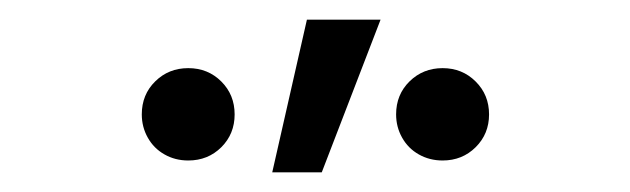

<svg xmlns="http://www.w3.org/2000/svg" viewBox="-20 -800 640 195"><path d="M291.7 -780 256.5 -625H306.8L366.5 -780ZM429.5 -637Q416.2 -637 405.3 -643.2Q394.5 -649.3 388.4 -660.2Q382.3 -671 382.3 -683.8Q382.3 -704 396 -717.4Q409.7 -730.8 429.5 -730.8Q449.5 -730.8 463.1 -717.2Q476.7 -703.7 476.7 -683.8Q476.7 -664 463.1 -650.5Q449.5 -637 429.5 -637ZM171.2 -637Q157.8 -637 147 -643.2Q136.2 -649.3 130.1 -660.2Q124 -671 124 -683.8Q124 -704 137.7 -717.4Q151.3 -730.8 171.2 -730.8Q191.2 -730.8 204.8 -717.2Q218.3 -703.7 218.3 -683.8Q218.3 -664 204.8 -650.5Q191.2 -637 171.2 -637Z"/></svg>

Font: Hauora
Style: Regular
Weight: 400
Designer: Wayne Shih
Foundry: WCYS
Version: Version 1.001